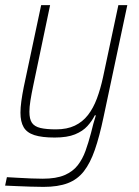

<svg xmlns="http://www.w3.org/2000/svg" viewBox="-30 -530 545 751"><path d="M140 201Q116 201 88.5 200Q61 199 36 198Q11 197 -10 196L-3 163Q17 164 41.5 165.5Q66 167 91.5 168Q117 169 137 169Q190 169 222.5 155Q255 141 274 116.5Q293 92 304.5 60Q316 28 326 -10Q330 -27 335 -45.5Q340 -64 345 -79H341Q330 -57 312 -37Q294 -17 263.5 -4.5Q233 8 184 8Q134 8 104.5 -1.5Q75 -11 62.5 -32.5Q50 -54 50 -89Q50 -109 53.5 -134.5Q57 -160 63 -190L131 -510H166L100 -195Q93 -162 89 -136.5Q85 -111 85 -93Q85 -64 95 -49.5Q105 -35 128 -29.5Q151 -24 189 -24Q232 -24 262.5 -38.5Q293 -53 314 -80Q335 -107 349 -144.5Q363 -182 373 -228L433 -510H468L375 -72Q359 4 341 56Q323 108 298 140Q273 172 235 186.5Q197 201 140 201Z"/></svg>

Font: Saira SemiCondensed Thin
Style: Italic
Weight: 250
Width: 4
Italic angle: -12°
Designer: Hector Gatti with collaboration of the Omnibus-Type team
Foundry: Omnibus-Type
Version: Version 1.101